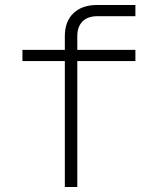

<svg xmlns="http://www.w3.org/2000/svg" viewBox="-20 -750 640 770"><path d="M240 0V-505H70V-550H240V-605Q240 -664 274.5 -697Q309 -730 370 -730H523V-685H370Q332 -685 311 -664Q290 -643 290 -605V-550H523V-505H290V0Z"/></svg>

Font: Tiny Thin
Style: Regular
Weight: 100
Monospace: yes
Designer: Philipp Nurullin, Konstantin Bulenkov
Foundry: JetBrains
Version: Version 2.251; ttfautohint (v1.8.4.7-5d5b)